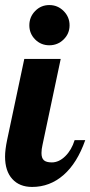

<svg xmlns="http://www.w3.org/2000/svg" viewBox="-28 -733 357 759"><path d="M247 -633Q247 -600 223.5 -577Q200 -554 167 -554Q134 -554 111 -577Q88 -600 88 -633Q88 -666 111 -689.5Q134 -713 167 -713Q200 -713 223.5 -689.5Q247 -666 247 -633ZM-8 -114Q-8 -127 -6 -143.5Q-4 -160 0 -179L68 -500H212L140 -160Q138 -151 137 -143.5Q136 -136 136 -128Q136 -108 145.5 -99.5Q155 -91 177 -91Q205 -91 230 -115.5Q255 -140 267 -179H309Q277 -88 223 -41Q169 6 99 6Q49 6 20.5 -25.5Q-8 -57 -8 -114Z"/></svg>

Font: Galada
Style: Regular
Weight: 400
Designer: Latin by Pablo Impallari, Bengali by Jeremie Hornus, Yoann Minet, and Juan Bruce
Foundry: black foundry
Version: Version 1.261;PS 1.261;hotconv 1.0.86;makeotf.lib2.5.63406